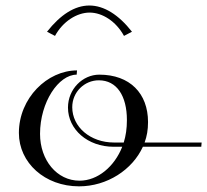

<svg xmlns="http://www.w3.org/2000/svg" viewBox="-20 -654 733 679"><path d="M252.4 -405C147.3 -405 46.8 -307.2 46.8 -183.9C46.8 -78.2 138.7 5 259.6 5C358.8 5 448.3 -53.7 485.3 -135H691.8L693.1 -150H491.4C499.5 -172.4 503.5 -194.3 503.5 -222.3C503.5 -323.8 439.2 -390 331.1 -390C272.4 -390 220.4 -339 220.4 -273.6C220.4 -196.1 290.2 -135 381.8 -135H412.3C384.8 -64.9 325.6 -15 261.3 -15C181.2 -15 121.6 -87.6 121.6 -180.6C121.6 -293 187.3 -390 251.1 -390ZM417.6 -150H383.1C299.4 -150 235.5 -205.1 235.5 -274.9C235.5 -328.7 278.8 -370 329.4 -370C393.1 -370 428.8 -314.9 428.8 -229.5C428.8 -199.7 425.1 -174 417.6 -150ZM446.7 -541.8C399.7 -601.7 348 -634.5 296 -634.5C244 -634.5 193.4 -601.7 146.3 -541.8L174.5 -527C202.3 -578.3 252 -609.5 297 -609.5C342 -609.5 390.6 -578.3 418.5 -527Z"/></svg>

Font: Galberik
Style: Regular
Weight: 400
Designer: Gluk
Foundry: Gluk
Version: Version 0.50